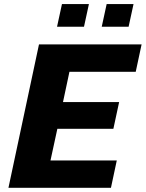

<svg xmlns="http://www.w3.org/2000/svg" viewBox="-20 -901 699 921"><path d="M20.5 0 167 -688H659.2L631.1 -556.7H313.1L282.2 -411.5H551.5L523.8 -283H255.1L222.2 -131.3H540.2L512.2 0ZM468 -772.7 491.6 -881.4H620.5L596.9 -772.7ZM253.6 -772.7 277.2 -881.4H406.5L382.9 -772.7Z"/></svg>

Font: Saira Thin
Style: Italic
Weight: 100
Italic angle: -12°
Designer: Hector Gatti with collaboration of the Omnibus-Type team
Foundry: Omnibus-Type
Version: Version 1.101